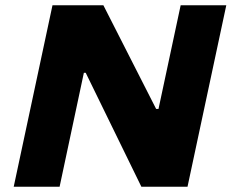

<svg xmlns="http://www.w3.org/2000/svg" viewBox="-20 -708 878 728"><path d="M32 0 179 -688H372L572 -295H581L665 -688H838L691 0H516L305 -432H298L206 0Z"/></svg>

Font: Saira Thin Expanded
Style: Bold Italic
Weight: 700
Width: 7
Italic angle: -12°
Version: Version 1.101